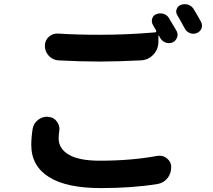

<svg xmlns="http://www.w3.org/2000/svg" viewBox="-20 -872 1040 938"><path d="M139.6 -243.2Q144.5 -270.5 167 -287.1Q186.5 -301.8 210.9 -301.8Q213.9 -301.8 217.8 -300.8Q243.2 -298.8 257.8 -278.3Q270.5 -260.7 270.5 -241.2Q270.5 -236.3 269.5 -231.4Q266.6 -212.9 266.6 -195.3Q266.6 -145.5 316.4 -116.2Q366.2 -86.9 467.8 -86.9Q621.1 -86.9 748 -110.4Q753.9 -111.3 759.8 -111.3Q779.3 -111.3 794.9 -98.6Q816.4 -82 816.4 -55.7Q816.4 -24.4 797.9 -1Q778.3 22.5 748 27.3Q625 46.9 472.7 46.9Q304.7 46.9 218.8 -7.3Q132.8 -61.5 132.8 -164.1Q132.8 -201.2 139.6 -243.2ZM726.6 -751Q718.8 -765.6 723.6 -781.2Q728.5 -796.9 743.2 -802.7Q752.9 -806.6 762.7 -806.6Q770.5 -806.6 778.3 -804.7Q796.9 -798.8 805.7 -783.2Q823.2 -754.9 842.8 -720.7Q847.7 -710.9 847.7 -702.1Q847.7 -695.3 844.7 -688.5Q838.9 -671.9 823.2 -665Q814.5 -661.1 804.7 -661.1Q796.9 -661.1 789.1 -664.1Q771.5 -670.9 762.7 -686.5Q759.8 -692.4 756.8 -697.3Q756.8 -698.2 755.4 -698.2Q753.9 -698.2 753.9 -696.3V-668Q753.9 -631.8 729.5 -605.5Q705.1 -579.1 668.9 -577.1Q550.8 -571.3 468.8 -571.3Q371.1 -571.3 264.6 -577.1Q237.3 -579.1 218.3 -599.6Q199.2 -620.1 199.2 -648.4Q199.2 -674.8 218.8 -692.4Q236.3 -708 259.8 -708Q262.7 -708 264.6 -708Q354.5 -702.1 467.8 -702.1Q601.6 -702.1 738.3 -713.9Q741.2 -714.8 742.7 -717.3Q744.1 -719.7 743.2 -722.7Q734.4 -738.3 726.6 -751ZM846.7 -796.9Q840.8 -805.7 840.8 -815.4Q840.8 -820.3 842.8 -826.2Q847.7 -841.8 862.3 -847.7Q872.1 -851.6 881.8 -851.6Q889.6 -851.6 897.5 -849.6Q916 -843.8 925.8 -828.1Q944.3 -797.9 961.9 -765.6Q966.8 -756.8 966.8 -748Q966.8 -741.2 964.8 -734.4Q959 -717.8 942.4 -710.9Q933.6 -707 924.8 -707Q917 -707 909.2 -710Q891.6 -715.8 882.8 -732.4Q864.3 -767.6 846.7 -796.9Z"/></svg>

Font: Gen Jyuu GothicX Bold
Style: Bold
Weight: 700
Designer: Ryoko NISHIZUKA (kana &amp; ideographs); Paul D. Hunt (Latin, Greek &amp; Cyrillic); Wenlong ZHANG (bopomofo); Sandoll C
Version: Version 1.058.20140828